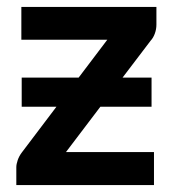

<svg xmlns="http://www.w3.org/2000/svg" viewBox="-20 -533 502 553"><path d="M42.5 -309.5H206.5L289 -418.5H41.5V-513H430.5V-462Q430.5 -449 426 -436.5Q421.5 -424 414 -416L333 -309.5H416.5V-225.5H269L170 -95H423.5V0H27V-51.5Q27 -60 31 -71.8Q35 -83.5 43 -94L142.5 -225.5H42.5Z"/></svg>

Font: Lato
Style: Bold
Weight: 700
Designer: Lukasz Dziedzic
Foundry: tyPoland Lukasz Dziedzic
Version: Version 2.007; 2014-02-27